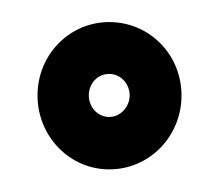

<svg xmlns="http://www.w3.org/2000/svg" viewBox="-20 -726 193 174"><path d="M79 -572.5C115.5 -572.5 144.5 -602.5 144.5 -639.5C144.5 -676.5 115.5 -706 79 -706C43 -706 14 -676.5 14 -639.5C14 -602.5 43 -572.5 79 -572.5ZM79 -620C68.5 -620 60.5 -629 60.5 -639.5C60.5 -650.5 68.5 -659 79 -659C89 -659 97.5 -650.5 97.5 -639.5C97.5 -629 89 -620 79 -620Z"/></svg>

Font: Anybody
Style: Bold
Weight: 700
Designer: Tyler Finck
Foundry: Etcetera Type Company
Version: Version 1.110